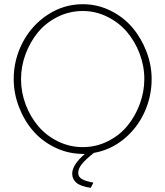

<svg xmlns="http://www.w3.org/2000/svg" viewBox="-20 -735 795 923"><path d="M431.2 0Q390.6 32.2 373.3 54Q356 75.7 356 96.2Q356 114.7 372.8 125.2Q389.6 135.7 429.2 143.1L416 168Q368.2 161.1 347.7 143.8Q327.1 126.5 327.1 100.1Q327.1 57.1 388.2 4.9H377.9Q306.2 4.4 243.4 -26.4Q180.7 -57.1 137.9 -107.2Q95.2 -157.2 70.6 -222.2Q45.9 -287.1 45.9 -355Q45.9 -448.7 89.1 -531.2Q132.3 -613.8 209.5 -664.3Q286.6 -714.8 377.9 -714.8Q449.2 -714.8 512.2 -683.3Q575.2 -651.9 617.7 -601.1Q660.2 -550.3 684.6 -485.8Q709 -421.4 709 -355Q709 -270 673.6 -193.6Q638.2 -117.2 574.2 -65.4Q510.3 -13.7 431.2 0ZM81.1 -355Q81.1 -291.5 103.5 -232.2Q126 -172.9 164.6 -127.7Q203.1 -82.5 259 -55.2Q314.9 -27.8 377.9 -27.8Q442.4 -27.8 498.8 -56.2Q555.2 -84.5 593 -130.9Q630.9 -177.2 652.3 -235.8Q673.8 -294.4 673.8 -355Q673.8 -418 651.1 -477.5Q628.4 -537.1 589.6 -582.3Q550.8 -627.4 495.1 -654.8Q439.5 -682.1 377.9 -682.1Q313.5 -682.1 256.8 -653.8Q200.2 -625.5 162.4 -579.3Q124.5 -533.2 102.8 -474.6Q81.1 -416 81.1 -355Z"/></svg>

Font: Rawline ExtraLight
Style: Regular
Weight: 275
Designer: Matt McInerney, Pablo Impallari, Rodrigo Fuenzalida
Foundry: Matt McInerney, Pablo Impallari, Rodrigo Fuenzalida
Version: Version 4.020;PS 004.020;hotconv 1.0.88;makeotf.lib2.5.64775